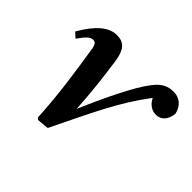

<svg xmlns="http://www.w3.org/2000/svg" viewBox="-119 -658 830 830"><g transform="rotate(45 296.5 -242.5)"><path d="M184 1 192 8 246 3C334 -178 387 -294 472 -406L475 -410C488 -384 509 -368 536 -368C567 -368 589 -391 593 -431C584 -472 555 -493 522 -493C487 -493 460 -483 429 -441C389 -390 331 -272 276 -144C271 -236 260 -327 248 -411C239 -469 218 -493 174 -493C125 -493 79 -453 35 -376L58 -355C85 -394 100 -406 115 -406C128 -406 137 -400 141 -365C158 -254 176 -143 184 1Z"/></g></svg>

Font: Source Serif Pro Semibold
Style: Italic
Weight: 600
Italic angle: -12°
Designer: Frank Grießhammer
Foundry: Adobe Systems Incorporated
Version: Version 3.001;hotconv 1.0.111;makeotfexe 2.5.65597